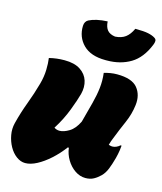

<svg xmlns="http://www.w3.org/2000/svg" viewBox="-123 -904 848 1006"><g transform="rotate(15 300.5 -400.5)"><path d="M87 -550Q107 -555 127.5 -557.5Q148 -560 170 -560Q224 -560 256 -539Q288 -518 298.5 -484.5Q309 -451 299 -412Q290 -378 268 -320Q246 -262 210 -205Q223 -196 239 -196Q262 -196 291 -213.5Q320 -231 340 -273Q357 -336 369 -382Q381 -428 385.5 -467.5Q390 -507 385 -549Q401 -554 419 -557Q437 -560 455 -560Q536 -560 566.5 -522.5Q597 -485 590 -429Q584 -379 563 -331.5Q542 -284 521 -230Q514 -214 508 -192Q511 -191 516.5 -189.5Q522 -188 529 -188Q539 -188 550 -193Q561 -198 568 -205H574Q574 -199 571 -178.5Q568 -158 562 -135Q552 -98 541.5 -72Q531 -46 514 -29Q498 -13 479 -2.5Q460 8 434 8Q404 8 377 -10.5Q350 -29 332 -59Q314 -89 310 -123H304Q275 -84 240.5 -53Q206 -22 172 -4Q138 14 109 14Q84 14 61 -3Q38 -20 22.5 -48Q7 -76 1 -109Q-5 -142 3 -174Q18 -234 40 -292.5Q62 -351 78 -409Q89 -449 90 -486Q91 -523 87 -550ZM393 -748Q427 -750 448.5 -766Q470 -782 485 -815Q532 -815 555.5 -810Q579 -805 593 -796Q603 -790 603 -780.5Q603 -771 598 -759Q567 -682 512 -649Q457 -616 383 -616H376Q296 -616 255 -657Q214 -698 216 -759Q217 -783 235 -793Q272 -812 335 -815Q337 -784 350.5 -768Q364 -752 393 -748Z"/></g></svg>

Font: Recursive Mn Csl St XBk
Style: Italic
Weight: 1000
Italic angle: -15°
Monospace: yes
Version: Version 1.079;hotconv 1.0.112;makeotfexe 2.5.65598; ttfautoh